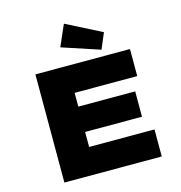

<svg xmlns="http://www.w3.org/2000/svg" viewBox="-134 -1080 1134 1200"><g transform="rotate(-15 433.0 -480.0)"><path d="M134 0V-700H746V-525H341V-175H764V0ZM243 -272V-436H709V-272ZM573 -742 328 -823 388 -960 616 -844Z"/></g></svg>

Font: Lexend Mega Black
Style: Regular
Weight: 900
Version: Version 1.007